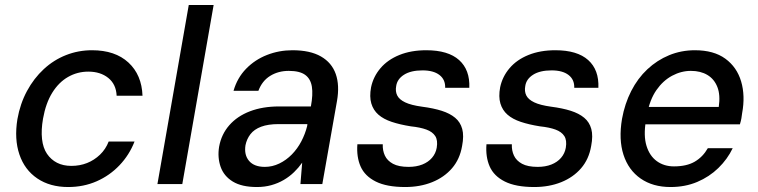

<svg xmlns="http://www.w3.org/2000/svg" viewBox="-20 -740 3047 772"><path d="M254 12Q181 12 130 -22.5Q79 -57 58 -119Q37 -181 50 -261Q61 -323 88.5 -374Q116 -425 156 -462Q196 -499 245.5 -518.5Q295 -538 350 -538Q443 -538 496.5 -488.5Q550 -439 553 -355H449Q447 -401 415.5 -426.5Q384 -452 335 -452Q291 -452 253.5 -430.5Q216 -409 190 -367Q164 -325 153 -263Q145 -217 149 -181Q153 -145 169 -121.5Q185 -98 209.5 -85.5Q234 -73 267 -73Q301 -73 330 -84.5Q359 -96 382 -118Q405 -140 417 -171H521Q500 -117 460.5 -75.5Q421 -34 368.5 -11Q316 12 254 12Z M613 0 739 -720H839L713 0Z M1013 12Q952 12 916 -10Q880 -32 867 -69.5Q854 -107 861 -150Q870 -200 902 -236.5Q934 -273 985 -292.5Q1036 -312 1102 -312H1230Q1239 -360 1234 -391.5Q1229 -423 1207 -439Q1185 -455 1141 -455Q1099 -455 1066.5 -435Q1034 -415 1019 -375H919Q934 -427 969.5 -463.5Q1005 -500 1053.5 -519Q1102 -538 1156 -538Q1227 -538 1270.5 -513Q1314 -488 1330 -442.5Q1346 -397 1335 -334L1276 0H1188L1195 -86Q1181 -66 1162.5 -48Q1144 -30 1121 -16.5Q1098 -3 1071 4.5Q1044 12 1013 12ZM1045 -69Q1075 -69 1103 -82.5Q1131 -96 1153.5 -119Q1176 -142 1191.5 -171.5Q1207 -201 1215 -233L1216 -241H1100Q1058 -241 1030 -230.5Q1002 -220 987 -200.5Q972 -181 967 -156Q961 -117 981.5 -93Q1002 -69 1045 -69Z M1609 12Q1535 12 1491 -10Q1447 -32 1430 -70.5Q1413 -109 1417 -160H1519Q1518 -135 1527.5 -114.5Q1537 -94 1560 -81.5Q1583 -69 1623 -69Q1654 -69 1678 -78.5Q1702 -88 1717 -105.5Q1732 -123 1736 -146Q1741 -176 1730 -193Q1719 -210 1694.5 -219Q1670 -228 1632 -232Q1588 -239 1555 -250Q1522 -261 1501.5 -279Q1481 -297 1473 -324Q1465 -351 1472 -389Q1481 -432 1510 -466Q1539 -500 1586 -519Q1633 -538 1694 -538Q1782 -538 1826 -498.5Q1870 -459 1867 -387H1770Q1771 -420 1747 -438.5Q1723 -457 1679 -457Q1632 -457 1604.5 -439.5Q1577 -422 1573 -394Q1569 -373 1577 -356.5Q1585 -340 1609 -328.5Q1633 -317 1677 -311Q1723 -305 1756 -294.5Q1789 -284 1810 -266.5Q1831 -249 1838.5 -221.5Q1846 -194 1838 -153Q1829 -100 1797.5 -63.5Q1766 -27 1717.5 -7.5Q1669 12 1609 12Z M2128 12Q2054 12 2010 -10Q1966 -32 1949 -70.5Q1932 -109 1936 -160H2038Q2037 -135 2046.5 -114.5Q2056 -94 2079 -81.5Q2102 -69 2142 -69Q2173 -69 2197 -78.5Q2221 -88 2236 -105.5Q2251 -123 2255 -146Q2260 -176 2249 -193Q2238 -210 2213.5 -219Q2189 -228 2151 -232Q2107 -239 2074 -250Q2041 -261 2020.5 -279Q2000 -297 1992 -324Q1984 -351 1991 -389Q2000 -432 2029 -466Q2058 -500 2105 -519Q2152 -538 2213 -538Q2301 -538 2345 -498.5Q2389 -459 2386 -387H2289Q2290 -420 2266 -438.5Q2242 -457 2198 -457Q2151 -457 2123.5 -439.5Q2096 -422 2092 -394Q2088 -373 2096 -356.5Q2104 -340 2128 -328.5Q2152 -317 2196 -311Q2242 -305 2275 -294.5Q2308 -284 2329 -266.5Q2350 -249 2357.5 -221.5Q2365 -194 2357 -153Q2348 -100 2316.5 -63.5Q2285 -27 2236.5 -7.5Q2188 12 2128 12Z M2676 12Q2605 12 2556 -22Q2507 -56 2487 -117.5Q2467 -179 2481 -262Q2492 -323 2518 -374Q2544 -425 2583 -461.5Q2622 -498 2670.5 -518Q2719 -538 2774 -538Q2850 -538 2896.5 -504Q2943 -470 2960 -412.5Q2977 -355 2964 -285Q2963 -275 2961 -264Q2959 -253 2955 -240H2550L2562 -310H2870Q2877 -358 2864.5 -390Q2852 -422 2824.5 -438.5Q2797 -455 2758 -455Q2719 -455 2682.5 -435.5Q2646 -416 2619.5 -378Q2593 -340 2582 -282L2577 -254Q2567 -194 2579.5 -153.5Q2592 -113 2621 -92Q2650 -71 2690 -71Q2741 -71 2773.5 -90Q2806 -109 2826 -144H2926Q2905 -100 2868.5 -64.5Q2832 -29 2783.5 -8.5Q2735 12 2676 12Z"/></svg>

Font: DM Sans 9pt Medium
Style: Italic
Weight: 500
Italic angle: -10°
Version: Version 4.004;gftools[0.9.30]